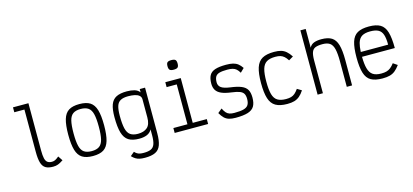

<svg xmlns="http://www.w3.org/2000/svg" viewBox="-79 -1484 4958 2307"><g transform="rotate(-15 2400.0 -330.0)"><path d="M405 14Q345 14 310.5 -6.5Q276 -27 261.5 -77Q247 -127 247 -212V-739H121V-800H313V-212Q313 -149 321.5 -113Q330 -77 350.5 -62Q371 -47 405 -47Q427 -47 445.5 -56Q464 -65 493 -89L531 -32Q492 -6 465 4Q438 14 405 14Z M900 14Q816 14 767.5 -16.5Q719 -47 698 -118Q677 -189 677 -309Q677 -430 698 -500.5Q719 -571 767.5 -601.5Q816 -632 900 -632Q985 -632 1033 -601.5Q1081 -571 1102 -500.5Q1123 -430 1123 -309Q1123 -189 1102 -118Q1081 -47 1033 -16.5Q985 14 900 14ZM900 -47Q960 -47 994.5 -71Q1029 -95 1043 -152Q1057 -209 1057 -309Q1057 -410 1043 -466.5Q1029 -523 994.5 -547Q960 -571 900 -571Q840 -571 805.5 -547Q771 -523 757 -466.5Q743 -410 743 -309Q743 -209 757 -152Q771 -95 805.5 -71Q840 -47 900 -47Z M1498 196Q1459 196 1431.5 190Q1404 184 1382 170.5Q1360 157 1337 133L1386 92Q1402 109 1417 118Q1432 127 1451 131Q1470 135 1498 135Q1556 135 1589 119.5Q1622 104 1635.5 64.5Q1649 25 1649 -42V-116Q1627 -76 1586.5 -59.5Q1546 -43 1491 -43Q1407 -43 1358.5 -73.5Q1310 -104 1289 -175.5Q1268 -247 1268 -370Q1268 -468 1289 -525Q1310 -582 1358.5 -607Q1407 -632 1491 -632Q1545 -632 1585.5 -620Q1626 -608 1649 -577V-618H1715V-51Q1715 41 1695 95.5Q1675 150 1627.5 173Q1580 196 1498 196ZM1491 -104Q1565 -104 1607 -141Q1649 -178 1649 -266V-491Q1649 -520 1628 -538Q1607 -556 1571.5 -563.5Q1536 -571 1491 -571Q1432 -571 1397 -552.5Q1362 -534 1348 -490.5Q1334 -447 1334 -370Q1334 -269 1348 -210.5Q1362 -152 1397 -128Q1432 -104 1491 -104Z M1918 0V-61H2093V-557H1967V-618H2159V-61H2334V0ZM2105 -737Q2069 -737 2055.5 -750Q2042 -763 2042 -797Q2042 -831 2055.5 -843.5Q2069 -856 2105 -856Q2141 -856 2154.5 -843.5Q2168 -831 2168 -797Q2168 -763 2154.5 -750Q2141 -737 2105 -737Z M2675 14Q2626 14 2592.5 4Q2559 -6 2534 -30Q2509 -54 2486 -95L2538 -138Q2555 -103 2572.5 -83Q2590 -63 2614.5 -55Q2639 -47 2675 -47Q2748 -47 2789.5 -58Q2831 -69 2848 -96Q2865 -123 2865 -170Q2865 -212 2850.5 -236Q2836 -260 2801 -273Q2766 -286 2704 -294Q2627 -304 2581.5 -324Q2536 -344 2516 -377Q2496 -410 2496 -456Q2496 -523 2517.5 -561Q2539 -599 2589 -615.5Q2639 -632 2725 -632Q2777 -632 2811.5 -623.5Q2846 -615 2872 -595Q2898 -575 2921 -540L2873 -493Q2855 -524 2836 -540.5Q2817 -557 2791 -564Q2765 -571 2725 -571Q2662 -571 2626.5 -561Q2591 -551 2576.5 -525.5Q2562 -500 2562 -456Q2562 -415 2593.5 -391Q2625 -367 2706 -356Q2791 -345 2840 -324.5Q2889 -304 2910 -267.5Q2931 -231 2931 -170Q2931 -101 2907 -61Q2883 -21 2827 -3.5Q2771 14 2675 14Z M3318 14Q3226 14 3173 -16.5Q3120 -47 3097.5 -118Q3075 -189 3075 -309Q3075 -430 3098 -500.5Q3121 -571 3174.5 -601.5Q3228 -632 3322 -632Q3373 -632 3408 -622Q3443 -612 3471.5 -587.5Q3500 -563 3528 -520L3472 -487Q3451 -520 3430 -538Q3409 -556 3384 -563.5Q3359 -571 3322 -571Q3253 -571 3213.5 -547Q3174 -523 3157.5 -466.5Q3141 -410 3141 -309Q3141 -209 3157 -152Q3173 -95 3212 -71Q3251 -47 3318 -47Q3355 -47 3381 -54.5Q3407 -62 3428.5 -80.5Q3450 -99 3473 -132L3528 -99Q3500 -56 3470.5 -31.5Q3441 -7 3405.5 3.5Q3370 14 3318 14Z M3696 0V-800H3762V-567Q3781 -604 3819 -618Q3857 -632 3910 -632Q3992 -632 4038.5 -603Q4085 -574 4105 -505Q4125 -436 4125 -317V0H4059V-317Q4059 -415 4045.5 -470.5Q4032 -526 3999.5 -548.5Q3967 -571 3910 -571Q3852 -571 3820 -558Q3788 -545 3775 -509Q3762 -473 3762 -407V0Z M4502 14Q4411 14 4359 -15.5Q4307 -45 4285 -116Q4263 -187 4263 -309Q4263 -432 4285 -502.5Q4307 -573 4359 -602.5Q4411 -632 4502 -632Q4592 -632 4643 -602Q4694 -572 4715.5 -499.5Q4737 -427 4737 -301H4329Q4330 -210 4345 -156Q4361 -97 4398.5 -72Q4436 -47 4502 -47Q4540 -47 4567.5 -54.5Q4595 -62 4618.5 -80.5Q4642 -99 4666 -131L4719 -95Q4689 -54 4659.5 -30Q4630 -6 4593 4Q4556 14 4502 14ZM4330 -361H4670Q4670 -441 4654.5 -486.5Q4639 -532 4602.5 -551.5Q4566 -571 4502 -571Q4436 -571 4398.5 -548Q4361 -525 4345 -470Q4333 -428 4330 -361Z"/></g></svg>

Font: Victor Mono Thin Light
Style: Regular
Weight: 300
Monospace: yes
Version: Version 1.561;gftools[0.9.30]